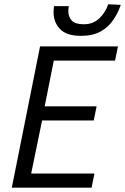

<svg xmlns="http://www.w3.org/2000/svg" viewBox="-20 -872 581 892"><path d="M34.8 0 166.1 -656.3H528L514.6 -590.6H229.9L187.6 -378H428.8L415.5 -312.2H175.5L124.8 -65.7H418.8L405.5 0ZM356.4 -705.4Q289.1 -705.4 259 -737Q228.9 -768.5 228.9 -814.4Q228.9 -820.8 229.4 -827.6Q229.9 -834.4 230.9 -843.4H299.4Q298.4 -835.1 297.9 -830.8Q297.4 -826.5 297.4 -820.8Q297.4 -794.1 313.1 -776.7Q328.9 -759.3 369.2 -759.3Q412.6 -759.3 441.2 -786.5Q469.8 -813.6 482.8 -852.1L541.2 -849.4Q528.2 -811.8 505.9 -778.9Q483.6 -746 447.4 -725.7Q411.2 -705.4 356.4 -705.4Z"/></svg>

Font: Source Sans 3
Style: Italic
Weight: 200
Italic angle: -11°
Designer: Paul D. Hunt
Foundry: Adobe
Version: Version 3.046;hotconv 1.0.118;makeotfexe 2.5.65603